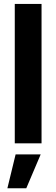

<svg xmlns="http://www.w3.org/2000/svg" viewBox="-20 -748 294 1002"><path d="M196.8 -727.5V0H57.1V-727.5ZM18.6 234.4 61.5 57.6H192.4L117.2 234.4Z"/></svg>

Font: Inter Cardless Tabular Bold
Style: Bold
Weight: 700
Designer: Rasmus Andersson
Foundry: rsms
Version: Version 4.000;git-4fc901f